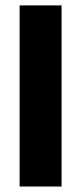

<svg xmlns="http://www.w3.org/2000/svg" viewBox="-20 -680 296 700"><path d="M51.5 0V-660.3H204.5V0Z"/></svg>

Font: Anek Latin Medium
Style: Regular
Weight: 500
Designer: Yesha Goshar
Foundry: Ek Type
Version: Version 1.003